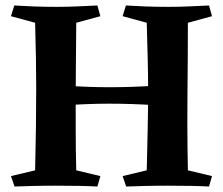

<svg xmlns="http://www.w3.org/2000/svg" viewBox="-20 -680 813 700"><path d="M335 -660 346 -621 258 -597Q257 -491 256.5 -419.5Q256 -348 256 -325Q256 -260 256 -214Q256 -168 256.5 -132Q257 -96 258 -59L346 -38L335 0Q281 -3 183 -3Q137 -3 100.5 -2Q64 -1 33 0L20 -38L108 -59Q110 -144 111 -214Q112 -284 112 -359Q112 -411 111 -469Q110 -527 108 -597L20 -621L32 -660Q64 -658 103 -656.5Q142 -655 188 -655Q228 -655 268 -657Q308 -659 335 -660ZM552 -368V-296Q465 -302 378 -302Q338 -302 299 -300.5Q260 -299 222 -297V-367Q260 -365 299 -363.5Q338 -362 378 -362Q465 -362 552 -368ZM742 -660 753 -621 665 -597Q665 -521 664.5 -459.5Q664 -398 663.5 -343.5Q663 -289 663 -234Q663 -194 663.5 -151Q664 -108 665 -59L753 -38L742 0Q688 -3 592 -3Q546 -3 508.5 -2Q471 -1 440 0L427 -38L515 -59Q517 -144 518.5 -213Q520 -282 520 -354Q520 -407 518.5 -466Q517 -525 515 -597L427 -621L439 -660Q470 -658 510 -656.5Q550 -655 596 -655Q636 -655 675.5 -657Q715 -659 742 -660Z"/></svg>

Font: Alkalami
Style: Regular
Weight: 400
Designer: Becca Hirsbrunner Spalinger
Foundry: SIL International
Version: Version 2.000